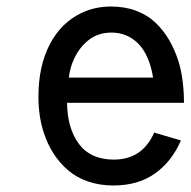

<svg xmlns="http://www.w3.org/2000/svg" viewBox="-20 -551 579 583"><path d="M529.3 -124.5Q502 -61 450.9 -24.4Q399.9 12.2 324.2 12.2Q282.2 12.2 247.1 0Q211.9 -12.2 186.3 -34.4Q160.6 -56.6 142.6 -84.7Q124.5 -112.8 113.3 -147Q96.7 -196.8 96.7 -257.3Q96.7 -350.1 131.1 -416.3Q165.5 -482.4 228.5 -512.2Q269 -531.2 317.4 -531.2Q359.4 -531.2 394 -518.1Q428.7 -504.9 453.1 -481.2Q477.5 -457.5 494.4 -428.2Q511.2 -398.9 522.5 -363.3Q538.6 -308.6 538.6 -238.8H183.6Q184.6 -160.6 220 -113.5Q255.4 -66.4 325.7 -66.4Q412.1 -66.4 448.2 -148.4ZM444.8 -315.4Q428.7 -415.5 363.3 -443.4Q342.3 -452.1 318.8 -452.1Q278.3 -452.1 249.8 -429.9Q221.2 -407.7 205.1 -372.6Q192.9 -347.2 189 -315.4Z"/></svg>

Font: Meera Inimai
Style: Regular
Weight: 400
Version: 2.0.0+20160526